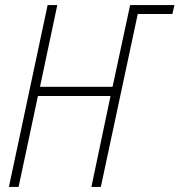

<svg xmlns="http://www.w3.org/2000/svg" viewBox="-20 -734 705 754"><path d="M15 0 167 -714H205L137 -393H422L491 -714H665L657 -679H521L376 0H339L414 -357H129L53 0Z"/></svg>

Font: Noto Sans Condensed ExtraLight
Style: Italic
Weight: 200
Width: 3
Italic angle: -12°
Designer: Monotype Design Team
Foundry: Monotype Imaging Inc.
Version: Version 2.013; ttfautohint (v1.8.4.7-5d5b)